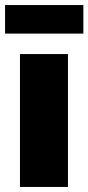

<svg xmlns="http://www.w3.org/2000/svg" viewBox="-31 -740 350 760"><path d="M48 0V-526H238V0ZM-11 -607V-720H299V-607Z"/></svg>

Font: Raleway Black
Style: Regular
Weight: 900
Designer: Matt McInerney, Pablo Impallari, Rodrigo Fuenzalida
Foundry: Matt McInerney, Pablo Impallari, Rodrigo Fuenzalida
Version: Version 4.026